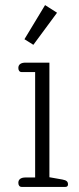

<svg xmlns="http://www.w3.org/2000/svg" viewBox="-20 -734 311 754"><path d="M111 -558 204 -684 157 -714 76 -580ZM65 0H237C245 0 247 -5 247 -10C247 -21 241 -26 225 -29L174 -38V-488H80C64 -488 52 -482 52 -467C52 -457 57 -451 65 -451H118V-37H80C64 -37 52 -31 52 -16C52 -6 57 0 65 0Z"/></svg>

Font: Maitree Light
Style: Regular
Weight: 300
Designer: CadsonDemak Team
Foundry: CadsonDemak
Version: Version 1.000;PS 001.000;hotconv 1.0.88;makeotf.lib2.5.64775